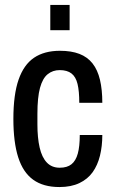

<svg xmlns="http://www.w3.org/2000/svg" viewBox="-20 -743 467 775"><path d="M220 12Q155 12 114 -17.5Q73 -47 53.5 -108Q34 -169 34 -263Q34 -361 55 -421.5Q76 -482 117.5 -510Q159 -538 222 -538Q268 -538 300.5 -525.5Q333 -513 353.5 -487Q374 -461 383.5 -421Q393 -381 393 -328H300Q300 -375 293 -404Q286 -433 268.5 -446.5Q251 -460 221 -460Q193 -460 172.5 -443.5Q152 -427 141.5 -388.5Q131 -350 131 -283V-241Q131 -187 140 -147.5Q149 -108 169 -87Q189 -66 221 -66Q251 -66 268.5 -80Q286 -94 294 -123Q302 -152 302 -198H393Q393 -153 383.5 -114.5Q374 -76 354 -48Q334 -20 300.5 -4Q267 12 220 12ZM183 -621V-723H261V-621Z"/></svg>

Font: Archivo Condensed Medium
Style: Regular
Weight: 500
Width: 3
Designer: Hector Gatti
Foundry: Omnibus-Type
Version: Version 2.001